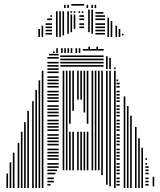

<svg xmlns="http://www.w3.org/2000/svg" viewBox="-20 -936 795 956"><path d="M20 0H12V-72H20ZM36 0H28V-128H36ZM52 0H44V-176H52ZM76 0H68V-224H76ZM92 0H84V-280H92ZM108 0H100V-328H108ZM124 0H116V-384H124ZM148 0H140V-432H148ZM164 0H156V-488H164ZM180 0H172V-536H180ZM196 0H188V-584H196ZM232 -12H216V-20H232ZM248 -28H216V-36H248ZM248 -44H216V-52H248ZM256 -68H216V-76H256ZM264 -84H216V-92H264ZM272 -100H216V-108H272ZM272 -116H216V-124H272ZM272 -140H216V-148H272ZM272 -156H216V-164H272ZM272 -172H216V-180H272ZM272 -188H216V-196H272ZM272 -212H216V-220H272ZM272 -228H216V-236H272ZM272 -244H216V-252H272ZM272 -260H216V-268H272ZM272 -284H216V-292H272ZM272 -300H216V-308H272ZM272 -316H216V-324H272ZM272 -332H216V-340H272ZM272 -356H216V-364H272ZM272 -372H216V-380H272ZM272 -388H216V-396H272ZM272 -404H216V-412H272ZM272 -428H216V-436H272ZM272 -444H216V-452H272ZM272 -460H216V-468H272ZM272 -476H216V-484H272ZM272 -500H216V-508H272ZM272 -516H216V-524H272ZM272 -532H216V-540H272ZM272 -548H216V-556H272ZM272 -572H216V-580H272ZM272 -588H216V-596H272ZM272 -604H216V-612H272ZM272 -620H216V-628H272ZM272 -644H216V-652H272ZM272 -660H224V-668H272ZM300 -88H292V-584H300ZM316 -88H308V-584H316ZM332 -88H324V-280H332ZM332 -320H324V-584H332ZM348 -88H340V-280H348ZM348 -384H340V-584H348ZM372 -88H364V-280H372ZM372 -440H364V-584H372ZM388 -88H380V-280H388ZM388 -440H380V-584H388ZM404 -88H396V-280H404ZM404 -376H396V-584H404ZM420 -88H412V-280H420ZM420 -320H412V-584H420ZM444 -88H436V-584H444ZM460 -88H452V-584H460ZM476 -88H468V-584H476ZM492 -64H484V-584H492ZM496 -604H280V-612H496ZM496 -620H280V-628H496ZM496 -636H280V-644H496ZM496 -652H280V-660H496ZM516 -16H508V-584H516ZM532 -8H524V-584H532ZM556 0H548V-584H556ZM576 -12H560V-20H576ZM576 -28H560V-36H576ZM576 -44H560V-52H576ZM576 -68H560V-76H576ZM576 -84H560V-92H576ZM576 -100H560V-108H576ZM576 -116H560V-124H576ZM576 -140H560V-148H576ZM576 -156H560V-164H576ZM576 -172H560V-180H576ZM576 -188H560V-196H576ZM576 -212H560V-220H576ZM576 -228H560V-236H576ZM576 -244H560V-252H576ZM576 -260H560V-268H576ZM576 -284H560V-292H576ZM576 -300H560V-308H576ZM576 -316H560V-324H576ZM576 -332H560V-340H576ZM576 -356H560V-364H576ZM576 -372H560V-380H576ZM576 -388H560V-396H576ZM576 -404H560V-412H576ZM576 -428H560V-436H576ZM576 -444H560V-452H576ZM576 -460H560V-468H576ZM576 -476H560V-484H576ZM576 -500H560V-508H576ZM576 -516H560V-524H576ZM568 -532H560V-540H568ZM516 -592H508V-656H516ZM532 -592H524V-648H532ZM556 -592H548V-600H556ZM604 0H596V-440H604ZM620 0H612V-408H620ZM636 0H628V-360H636ZM660 0H652V-304H660ZM676 0H668V-248H676ZM692 0H684V-200H692ZM720 -12H704V-20H720ZM720 -28H704V-36H720ZM720 -44H704V-52H720ZM720 -68H704V-76H720ZM720 -84H704V-92H720ZM720 -100H704V-108H720ZM712 -116H704V-124H712ZM712 -140H704V-148H712ZM748 -8H740V-56H748ZM604 -440H596V-456H604ZM252 -672H244V-680H252ZM268 -672H260V-688H268ZM292 -672H284V-688H292ZM308 -672H300V-688H308ZM324 -672H316V-688H324ZM340 -672H332V-688H340ZM364 -672H356V-688H364ZM380 -672H372V-688H380ZM496 -684H392V-692H496ZM268 -688H260V-696H268ZM292 -688H284V-696H292ZM308 -688H300V-696H308ZM324 -688H316V-696H324ZM340 -688H332V-696H340ZM364 -688H356V-696H364ZM380 -688H372V-696H380ZM428 -688H420V-704H428ZM468 -688H460V-704H468ZM179 -752H171V-792H179ZM195 -752H187V-808H195ZM239 -764H207V-772H239ZM239 -780H207V-788H239ZM239 -796H207V-804H239ZM239 -812H207V-820H239ZM239 -836H215V-844H239ZM239 -852H231V-860H239ZM267 -752H259V-880H267ZM283 -752H275V-880H283ZM299 -760H291V-880H299ZM323 -768H315V-880H323ZM339 -776H331V-864H339ZM355 -792H347V-864H355ZM399 -796H375V-804H399ZM399 -812H375V-820H399ZM399 -836H375V-844H399ZM399 -852H375V-860H399ZM339 -872H331V-880H339ZM355 -872H347V-880H355ZM379 -872H371V-880H379ZM395 -872H387V-880H395ZM427 -776H419V-888H427ZM443 -768H435V-888H443ZM503 -764H455V-772H503ZM503 -780H455V-788H503ZM503 -796H455V-804H503ZM503 -812H455V-820H503ZM503 -836H455V-844H503ZM503 -852H455V-860H503ZM495 -868H455V-876H495ZM523 -752H515V-848H523ZM539 -752H531V-832H539ZM563 -752H555V-808H563ZM579 -752H571V-792H579ZM595 -760H587V-768H595ZM307 -896H299V-912H307ZM323 -896H315V-912H323ZM399 -908H335V-916H399ZM419 -896H411V-912H419ZM443 -896H435V-912H443ZM459 -896H451V-912H459Z"/></svg>

Font: Rubik Lines
Style: Regular
Weight: 400
Designer: Hubert and Fischer, NaN
Foundry: Hubert and Fischer, NaN
Version: Version 2.201